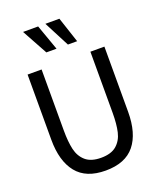

<svg xmlns="http://www.w3.org/2000/svg" viewBox="-173 -1056 962 1172"><g transform="rotate(-20 308.5 -470.0)"><path d="M59 -277V-700H150V-303Q150 -230 161.5 -180Q173 -130 208 -99.5Q243 -69 308 -69Q374 -69 409 -99.5Q444 -130 455.5 -180Q467 -230 467 -303V-700H558V-277Q558 -137 497 -61.5Q436 14 308 14Q181 14 120 -62Q59 -138 59 -277ZM213 -788 122 -954H220L279 -788ZM353 -788 267 -954H358L413 -788Z"/></g></svg>

Font: Cabin Condensed
Style: Regular
Weight: 400
Width: 3
Designer: Pablo Impallari
Foundry: Pablo Impallari. http://www.impallari.com Igino Marini. http://www.ikern.com
Version: Version 2.200